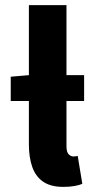

<svg xmlns="http://www.w3.org/2000/svg" viewBox="-20 -720 373 751"><path d="M22 -325V-420L93 -426H309V-325ZM228 11Q178 11 148.5 -9.5Q119 -30 106 -67.5Q93 -105 93 -155V-700H240V-149Q240 -125 248.5 -116.5Q257 -108 267 -108Q271 -108 274.5 -108.5Q278 -109 284 -110L302 -1Q291 4 272 7.5Q253 11 228 11Z"/></svg>

Font: Source Sans 3 ExtraLight
Style: Bold
Weight: 700
Version: Version 3.052;hotconv 1.1.0;makeotfexe 2.6.0